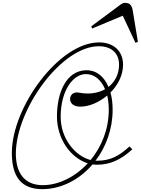

<svg xmlns="http://www.w3.org/2000/svg" viewBox="-20 -1316 986 1345"><path d="M276 9C410 9 537 -58 628 -164C638 -163 648 -162 658 -162C751 -162 826 -196 907 -270L887 -290C815 -225 757 -190 658 -190H649C723 -287 769 -412 769 -547C769 -592 764 -632 754 -668C806 -720 842 -789 842 -863C842 -959 775 -1019 674 -1019C393 -1019 63 -564 63 -245C63 -78 129 9 276 9ZM91 -239C91 -549 411 -995 675 -992C762 -991 814 -942 814 -863C814 -798 786 -743 740 -707C708 -783 652 -826 582 -824C444 -820 379 -668 379 -500C379 -341 477 -208 595 -172C506 -76 389 -18 277 -19C149 -20 91 -108 91 -239ZM405 -500C406 -683 492 -797 582 -797C640 -797 688 -758 716 -691C668 -664 605 -653 534 -667C493 -675 471 -650 471 -622C471 -590 498 -570 540 -569C602 -568 673 -598 731 -647C738 -617 742 -584 742 -547C742 -410 691 -288 615 -195C508 -222 404 -344 405 -500ZM620 -1132 625 -1116 840 -1206 929 -1016 946 -1023 909 -1247C905 -1271 893 -1288 879 -1292C866 -1296 848 -1301 826 -1285Z"/></svg>

Font: Louise
Style: Regular
Weight: 400
Designer: Ange Degheest & Luna Delabre & Camille Depalle
Foundry: Velvetyne Type Foundry
Version: Version 1.000;FEAKit 1.0